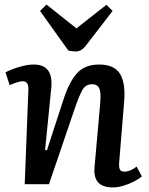

<svg xmlns="http://www.w3.org/2000/svg" viewBox="-20 -805 650 839"><path d="M600 -34Q588 -24 566.5 -12.5Q545 -1 520 6.5Q495 14 473 14Q385 14 393 -74L418 -355Q422 -402 413.5 -419.5Q405 -437 383 -437Q354 -437 339.5 -411Q325 -385 305 -326L194 0H88L104 -412Q106 -450 79 -450Q62 -450 22 -433L4 -489Q15 -495 35.5 -503Q56 -511 81 -517Q106 -523 128 -523Q214 -523 204 -420L177 -150L185 -148L257 -369Q282 -447 316.5 -485Q351 -523 413 -523Q481 -523 505.5 -480.5Q530 -438 522 -355L501 -98Q499 -75 503.5 -65Q508 -55 524 -55Q549 -55 577 -77ZM155 -757 183 -785 314 -681 445 -784 472 -757 360 -612Q347 -594 335.5 -587Q324 -580 312 -580Q294 -580 278 -585Z"/></svg>

Font: Literata 12pt Medium
Style: Italic
Weight: 500
Italic angle: -2°
Designer: Latin by Veronika Burian and Jose Scaglione. Greek by Irene Vlachou. Cyrillic by Vera Evstafieva
Foundry: TypeTogether
Version: Version 3.002